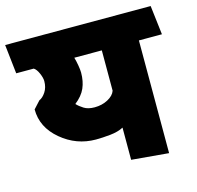

<svg xmlns="http://www.w3.org/2000/svg" viewBox="-113 -787 935 910"><g transform="rotate(-15 354.5 -332.0)"><path d="M425 0V-158Q399 -144 360 -140Q321 -136 289 -136Q194 -136 119.5 -198.5Q45 -261 45 -349L78 -385Q95 -392 109.5 -414Q124 -436 124 -467Q124 -483 114 -506Q104 -529 91 -537H5L-11 -680H703L720 -537H607V16ZM238 -324Q251 -310 271 -297.5Q291 -285 323 -285Q359 -285 388 -300.5Q417 -316 425 -339V-537H290Q295 -521 299 -497.5Q303 -474 303 -461Q303 -418 288.5 -385Q274 -352 238 -324Z"/></g></svg>

Font: Palanquin Dark
Style: Bold
Weight: 700
Designer: Pria Ravichandran
Version: Version 1.000